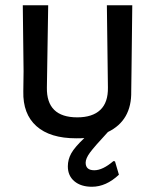

<svg xmlns="http://www.w3.org/2000/svg" viewBox="-20 -521 592 733"><path d="M485 -501 482 -246 481 -172Q483 -61 392 -17Q340 39 323.5 61.5Q307 84 307 100Q307 129 340 129Q372 129 413 94L419 95L434 146Q385 192 331 192Q289 192 264 171Q239 150 239 114Q239 88 252 64.5Q265 41 302 6Q292 7 271 7Q171 7 119 -39.5Q67 -86 69 -172L70 -249L67 -501H164L159 -187Q158 -130 187 -101.5Q216 -73 275 -73Q333 -73 363 -101.5Q393 -130 392 -187L388 -501Z"/></svg>

Font: Alegreya Sans SC Medium
Style: Regular
Weight: 500
Designer: Juan Pablo del Peral
Foundry: Huerta Tipografica
Version: Version 2.001;PS 002.001;hotconv 1.0.88;makeotf.lib2.5.64775